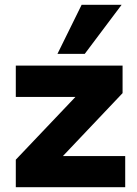

<svg xmlns="http://www.w3.org/2000/svg" viewBox="-20 -782 574 802"><path d="M46 0V-115L334 -418V-377H46V-508H492V-393L200 -85V-130H503V0ZM220 -557 321 -762H488L334 -557Z"/></svg>

Font: Mulish ExtraLight Black
Style: Regular
Weight: 900
Version: Version 3.603